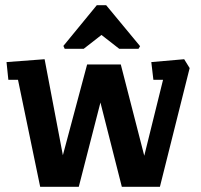

<svg xmlns="http://www.w3.org/2000/svg" viewBox="-20 -716 769 736"><path d="M134 0 49 -410H12L5 -478L151 -489L221 -121L314 -469H443L533 -119L605 -410H568L560 -478L686 -489L707 -455L593 0H447L365 -323L282 0ZM228 -529 223 -540 351 -696H387L517 -539L511 -529H437L369 -582L301 -529Z"/></svg>

Font: Kreon SemiBold
Style: Regular
Weight: 600
Designer: Julia Petretta
Foundry: Julia Petretta and Eli Heuer
Version: Version 2.002